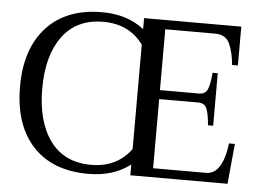

<svg xmlns="http://www.w3.org/2000/svg" viewBox="-51 -776 1146 852"><g transform="rotate(5 522.0 -350.0)"><path d="M1008 -179 991 0H558V-48Q483 10 371 10Q211 10 123.5 -85Q36 -180 36 -350Q36 -519 124 -614.5Q212 -710 371 -710Q483 -710 558 -651V-700H991V-527H965Q961 -579 944 -619Q927 -659 878 -659H656V-388H830Q859 -388 868.5 -412Q878 -436 882 -485H905V-251H882Q878 -300 868.5 -324Q859 -348 830 -348H656V-40H892Q964 -40 982 -179ZM558 -117V-582Q495 -668 380 -668Q261 -668 198 -582.5Q135 -497 135 -350Q135 -202 198 -116.5Q261 -31 380 -31Q495 -31 558 -117Z"/></g></svg>

Font: TavirajRegular
Style: Regular
Weight: 400
Designer: Katatrad Team
Foundry: CadsonDemak
Version: Version 1.001